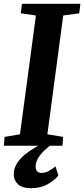

<svg xmlns="http://www.w3.org/2000/svg" viewBox="-24 -763 440 1005"><path d="M-4 0 0 -46.5 80.5 -60 164 -682 84.5 -693.5 91 -743H396.5L391 -693.5L307 -682L224 -60L306.5 -46.5L303 0ZM139 222Q92 222 70 201.2Q48 180.5 48 151.5Q48 119.5 63.8 93.8Q79.5 68 104.5 47.5Q129.5 27 157.2 10.8Q185 -5.5 208.5 -18.5L234.5 -27.5L256.5 -14Q228.5 5 207.2 25.5Q186 46 174.5 66.8Q163 87.5 162.5 107.5Q162.5 127 171.2 134.5Q180 142 194 142Q213.5 142 230.5 132.5Q247.5 123 266.5 108L281.5 156Q262.5 179.5 226 200.8Q189.5 222 139 222Z"/></svg>

Font: Merriweather
Style: Bold Italic
Weight: 700
Italic angle: -7.8°
Version: Version 2.101